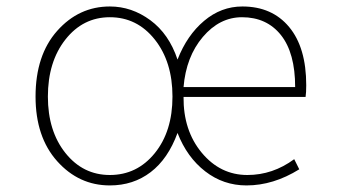

<svg xmlns="http://www.w3.org/2000/svg" viewBox="-20 -560 1040 593"><path d="M319.3 12.7Q223.6 12.7 156.7 -62Q89.8 -136.7 89.8 -261.7Q89.8 -389.6 156.7 -464.8Q223.6 -540 319.3 -540Q386.7 -540 444.3 -497.6Q502 -455.1 528.3 -376Q557.6 -451.2 610.4 -495.6Q663.1 -540 728.5 -540Q820.3 -540 873 -476.6Q925.8 -413.1 925.8 -296.9Q925.8 -273.4 923.8 -260.7H546.9Q545.9 -157.2 603 -88.4Q660.2 -19.5 744.1 -19.5Q822.3 -19.5 888.7 -68.4L904.3 -37.1Q824.2 12.7 741.2 12.7Q669.9 12.7 613.8 -30.8Q557.6 -74.2 528.3 -149.4Q499 -69.3 445.3 -28.3Q391.6 12.7 319.3 12.7ZM319.3 -19.5Q403.3 -19.5 458 -86.9Q512.7 -154.3 512.7 -261.7Q512.7 -369.1 458 -438Q403.3 -506.8 319.3 -506.8Q236.3 -506.8 182.1 -438Q127.9 -369.1 127.9 -261.7Q127.9 -155.3 182.1 -87.4Q236.3 -19.5 319.3 -19.5ZM546.9 -291H891.6Q891.6 -396.5 847.7 -451.7Q803.7 -506.8 727.5 -506.8Q658.2 -506.8 606.4 -445.8Q554.7 -384.8 546.9 -291Z"/></svg>

Font: GenEi Gothic M ExtraLight
Style: Regular
Weight: 200
Designer: o_tamon (Modified); [Source Han Sans]
Ryoko NISHIZUKA  (kana & ideographs); Paul D. Hunt (Latin, Greek & Cyrillic); Wenl
Version: Version 1.1a;Original Version 1.004